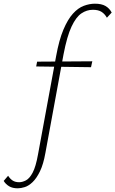

<svg xmlns="http://www.w3.org/2000/svg" viewBox="-146 -731 625 1040"><path d="M-50 289Q-78 289 -96.5 278Q-115 267 -126 249L-102 221Q-92 237 -78 246.5Q-64 256 -42 256Q-25 256 -5.5 246Q14 236 31 204Q48 172 60 105L158 -427Q174 -515 197.5 -570.5Q221 -626 249 -657Q277 -688 308 -699.5Q339 -711 368 -711Q404 -711 425.5 -698.5Q447 -686 459 -663L433 -635Q422 -655 404.5 -666.5Q387 -678 357 -678Q324 -678 295 -658.5Q266 -639 241.5 -587Q217 -535 198 -436L100 97Q89 159 70.5 197Q52 235 30.5 255.5Q9 276 -12 282.5Q-33 289 -50 289ZM50 -371 55 -397 354 -399 347 -367Z"/></svg>

Font: Ysabeau Infant ExtraLight
Style: Italic
Weight: 250
Italic angle: -12°
Designer: Christian Thalmann (Catharsis Fonts)
Version: Version 2.001;gftools[0.9.30]; featfreeze: ss01,ss02,lnum